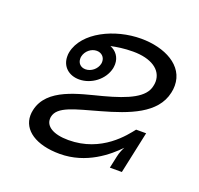

<svg xmlns="http://www.w3.org/2000/svg" viewBox="-99 -626 781 752"><g transform="rotate(20 291.5 -250.5)"><path d="M203.3 -329.2C183.3 -329.2 170 -342.5 170 -361.7C170 -365 170 -367.5 170.8 -370.8C175.8 -394.2 197.5 -412.5 220.8 -412.5C240.8 -412.5 255 -398.3 255 -380C255 -376.7 255 -374.2 254.2 -370.8C249.2 -347.5 226.7 -329.2 203.3 -329.2ZM425 0H475L512.5 -175H470.8C447.5 -145.8 374.2 -45.8 235 -45.8C170 -45.8 139.2 -69.2 139.2 -98.3C139.2 -101.7 139.2 -105 140 -108.3C149.2 -154.2 216.7 -167.5 316.7 -195.8C423.3 -225.8 530.8 -264.2 550.8 -358.3C553.3 -368.3 554.2 -378.3 554.2 -388.3C554.2 -472.5 466.7 -516.7 368.3 -516.7C258.3 -516.7 139.2 -459.2 120.8 -370.8C119.2 -364.2 119.2 -358.3 119.2 -352.5C119.2 -310.8 150 -283.3 193.3 -283.3C243.3 -283.3 293.3 -320 304.2 -370.8C305 -376.7 305.8 -382.5 305.8 -387.5C305.8 -416.7 289.2 -438.3 264.2 -448.3C288.3 -453.3 318.3 -458.3 355.8 -458.3C430.8 -458.3 478.3 -427.5 478.3 -377.5C478.3 -371.7 477.5 -365 475.8 -358.3C465.8 -309.2 404.2 -280.8 304.2 -254.2C213.3 -230 85.8 -207.5 65 -108.3C63.3 -100.8 62.5 -93.3 62.5 -85.8C62.5 -25 121.7 16.7 221.7 16.7C332.5 16.7 411.7 -50.8 451.7 -92.5C445.8 -81.7 439.2 -66.7 435.8 -50Z"/></g></svg>

Font: BoonHome
Style: Book Oblique
Weight: 400
Italic angle: -12°
Designer: Sungsit Sawaiwan
Foundry: Sungsit Sawaiwan
Version: Version 0.2